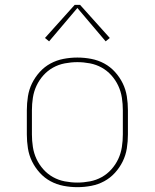

<svg xmlns="http://www.w3.org/2000/svg" viewBox="-20 -766 640 794"><path d="M300 8Q271 8 242.5 2.5Q214 -3 189 -16.5Q164 -30 144.5 -51.5Q125 -73 112.5 -98.5Q100 -124 95.5 -152.5Q91 -181 91 -210V-310Q91 -339 95.5 -367.5Q100 -396 112.5 -421.5Q125 -447 144.5 -468.5Q164 -490 189 -503.5Q214 -517 242.5 -522.5Q271 -528 300 -528Q329 -528 357.5 -522.5Q386 -517 411 -503.5Q436 -490 455.5 -468.5Q475 -447 487.5 -421.5Q500 -396 504.5 -367.5Q509 -339 509 -310V-210Q509 -181 504.5 -152.5Q500 -124 487.5 -98.5Q475 -73 455.5 -51.5Q436 -30 411 -16.5Q386 -3 357.5 2.5Q329 8 300 8ZM300 -11Q326 -11 352 -16Q378 -21 400.5 -33.5Q423 -46 440.5 -65.5Q458 -85 469 -108.5Q480 -132 484 -158Q488 -184 488 -210V-310Q488 -336 484 -362Q480 -388 469 -411.5Q458 -435 440.5 -454.5Q423 -474 400.5 -486.5Q378 -499 352 -504Q326 -509 300 -509Q274 -509 248 -504Q222 -499 199.5 -486.5Q177 -474 159.5 -454.5Q142 -435 131 -411.5Q120 -388 116 -362Q112 -336 112 -310V-210Q112 -184 116 -158Q120 -132 131 -108.5Q142 -85 159.5 -65.5Q177 -46 199.5 -33.5Q222 -21 248 -16Q274 -11 300 -11ZM183 -595 166 -609 289 -746H311L434 -609L417 -595L300 -733Z"/></svg>

Font: Iosevka SS04 Thin Extended
Style: Regular
Weight: 100
Width: 7
Monospace: yes
Designer: Belleve Invis
Foundry: Belleve Invis
Version: Version 19.0.0; ttfautohint (v1.8.4)